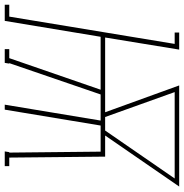

<svg xmlns="http://www.w3.org/2000/svg" viewBox="-22 -772 775 809"><g transform="rotate(90 365.5 -367.5)"><path d="M-19 0V-19H31L146 -716H98V-735H170L119 -423H434L321 -735H747L532 -423H621L625 -19H661V0H599L602 -19H604L600 -404H490L423 0H402L469 -404H359L227 -19H229L226 0H168V-19H206L339 -404H116L49 0ZM454 -423H511L713 -716H349Z"/></g></svg>

Font: Iosevka Etoile Thin
Style: Italic
Weight: 100
Italic angle: -9°
Designer: Belleve Invis
Foundry: Belleve Invis
Version: Version 22.1.2; ttfautohint (v1.8.4)